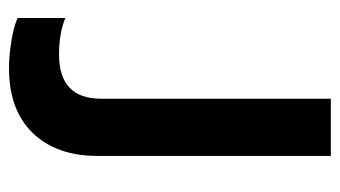

<svg xmlns="http://www.w3.org/2000/svg" viewBox="-184 -555 754 426"><g transform="rotate(90 193.0 -342.0)"><path d="M20 -4V-110Q53 -96 101 -96Q199 -96 199 -189V-699H326V-182Q326 -90 275 -37.5Q224 15 132 15Q102 15 69.5 9.5Q37 4 20 -4Z"/></g></svg>

Font: Prompt Medium
Style: Regular
Weight: 500
Designer: Katatrad Team
Foundry: CadsonDemak
Version: Version 1.000